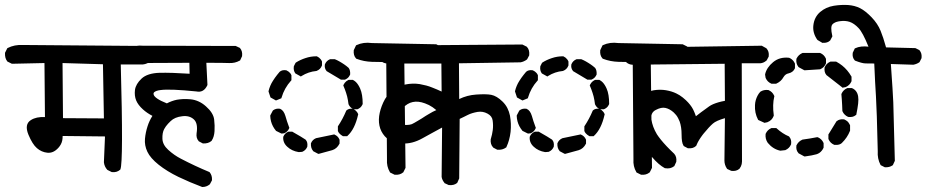

<svg xmlns="http://www.w3.org/2000/svg" viewBox="-32 -747 3759 779"><path d="M420.4 -49.3 404.8 -57.1 403.8 -57.6 402.8 -58.6Q397.5 -64.5 394 -72Q390.6 -79.6 389.6 -88.4V-88.9V-89.4L394 -193.4L222.2 -195.3Q222.2 -185.5 220.5 -177Q218.8 -168.5 214.6 -160.9Q210.4 -153.3 204.6 -147Q184.1 -124.5 159.7 -127.4Q136.2 -129.9 117.7 -146Q99.6 -161.6 83.5 -200.2Q65.9 -242.7 93.3 -259.8Q115.2 -273.9 150.4 -272L148.4 -491.2L17.6 -488.3H16.1L15.1 -488.8L-0.5 -496.6L-2 -497.1L-2.4 -498Q-12.7 -510.7 -11.7 -531.7V-532.7L-11.2 -533.7L-3.4 -549.3L-2.4 -551.3L-1 -552.2Q26.9 -566.4 61.5 -564.5L552.7 -560.5H554.2L555.7 -559.6L573.2 -549.8H574.2L574.7 -548.8Q585.9 -536.1 584 -515.1V-514.2L583.5 -513.2L575.7 -497.6L574.7 -496.1L573.7 -495.1Q569.8 -492.2 565.4 -490.2Q561 -488.3 556.6 -487.1Q552.2 -485.8 547.4 -485.4H546.9H458Q468.8 -89.4 456.5 -60.1L456.1 -59.1L455.1 -58.1Q441.4 -46.4 422.4 -48.8H421.4ZM389.6 -266.6 385.7 -486.3 221.7 -491.2 223.6 -267.6Z M787.1 11.2Q737.8 -7.3 691.9 -29.3Q645.5 -51.8 611.8 -78.6Q578.1 -105.5 565.9 -131.3Q553.7 -157.2 556.2 -184.1Q558.6 -210 566.9 -235.4Q573.7 -256.8 586.4 -276.9Q564.5 -288.1 547.9 -303.2Q528.3 -320.8 520.5 -339.4Q512.7 -358.4 515.6 -382.3Q519 -406.2 542.5 -428.2Q565.9 -450.2 616.7 -451.7Q639.6 -452.1 670.2 -451.2Q700.7 -450.2 737.3 -447.8L736.3 -492.2L518.6 -491.2H518.1Q504.4 -492.2 494.6 -500.5L493.7 -501L493.2 -501.5Q484.4 -513.7 485.4 -532.7V-533.7L485.8 -534.7L492.7 -549.3L493.7 -551.3L495.1 -552.2Q519 -564.5 547.4 -561.5L922.9 -560.5H924.3L925.3 -560.1L939.9 -553.2L941.4 -552.7L941.9 -551.8Q952.6 -539.1 950.2 -520V-519L949.7 -518.1L942.9 -503.4L941.9 -501.5L940.4 -501Q921.4 -490.2 897.9 -491.2Q877.9 -492.2 805.2 -492.2L809.6 -403.8V-402.3L809.1 -400.9Q794.4 -369.6 764.6 -376Q659.2 -386.7 620.6 -381.8Q615.7 -381.3 611.3 -380.4Q602.5 -378.4 597.7 -375.7Q592.8 -373 591.6 -370.1Q590.3 -367.2 591.3 -363.8Q592.8 -356 606.4 -346.7Q620.1 -337.4 645 -327.6Q664.6 -337.9 685.5 -342.3Q696.8 -344.2 710.4 -345Q724.1 -345.7 740.2 -344.2Q756.8 -342.8 772.9 -335.7Q789.1 -328.6 803.7 -315.4Q833.5 -289.1 836.9 -262.2Q839.8 -237.3 838.4 -214.8Q836.9 -191.4 827.1 -176.8L826.7 -175.8L826.2 -175.3Q819.3 -169.4 810.8 -167Q802.2 -164.6 792.5 -165H791.5L790 -165.5L775.4 -173.3L774.4 -173.8L773.9 -174.8Q763.2 -186.5 765.6 -206.1Q772 -246.1 754.9 -262.2Q746.1 -270.5 734.4 -273.9Q722.7 -277.3 707.5 -275.4Q677.2 -272 660.6 -255.9Q654.8 -250.5 649.9 -245.1Q645 -239.7 641.1 -234.4Q637.2 -229 634.3 -223.6Q626 -208.5 627 -183.6Q627.9 -159.7 650.4 -139.2Q674.3 -117.2 702.1 -103Q730 -88.4 759.3 -74.7Q788.6 -61 816.9 -49.3L817.9 -48.8L818.8 -47.9Q829.1 -35.2 828.1 -17.1V-16.1L827.6 -14.6L819.8 0L818.8 1L818.4 1.5Q805.7 11.7 789.1 11.7H788.1Z M1567.9 -38.6 1552.2 -46.4 1550.3 -47.4 1549.8 -48.8Q1536.1 -71.8 1538.1 -100.6L1535.2 -495.1Q1506.3 -495.1 1477.5 -496.1Q1444.3 -497.1 1415 -508.3L1413.6 -508.8L1412.6 -509.8Q1406.7 -516.1 1404.5 -524.4Q1402.3 -532.7 1403.3 -542.5V-543.5L1403.8 -544.4L1411.6 -561L1412.6 -563L1414.6 -564Q1442.4 -577.1 1477.1 -572.3L1736.3 -567.4H1737.8L1738.8 -566.9L1754.4 -559.1L1755.9 -558.6L1756.3 -557.6Q1767.6 -543.9 1765.6 -523.9V-522.9L1765.1 -522L1757.3 -506.3L1756.3 -504.9L1755.4 -503.9Q1749.5 -499.5 1742.9 -497.1Q1736.3 -494.6 1729 -494.1H1728.5H1608.4L1613.3 -67.4V-65.9L1612.8 -64.9L1605 -49.3L1604.5 -47.9L1603.5 -47.4Q1589.8 -36.1 1569.8 -38.1H1568.8ZM1257.8 -123.5 1239.3 -133.3 1238.3 -134.3 1237.8 -135.3Q1228.5 -146.5 1229.5 -164.6V-165.5L1230 -166.5Q1235.8 -180.2 1249.5 -186L1250.5 -186.5H1251Q1287.1 -193.4 1321.8 -201.2L1323.7 -201.7L1325.7 -200.7Q1339.4 -194.8 1345.2 -181.2L1345.7 -179.7V-178.7V-166V-164.6L1345.2 -163.6Q1335 -143.6 1315.9 -137.7L1262.2 -123L1260.3 -122.6ZM1179.7 -129.9Q1165.5 -132.3 1154.1 -137.7Q1142.6 -143.1 1133.8 -151.4Q1124.5 -159.7 1120.4 -169.7Q1116.2 -179.7 1117.2 -190.9V-191.9L1117.7 -192.9Q1123.5 -206.5 1137.2 -212.4L1138.7 -212.9H1139.6H1152.3H1153.8L1155.3 -211.9Q1193.4 -190.4 1207.5 -180.7L1208 -180.2L1208.5 -179.7Q1217.3 -169.9 1214.8 -152.3V-151.9L1214.4 -150.9Q1208.5 -137.2 1194.8 -131.3L1193.8 -130.9H1192.9L1181.2 -129.9H1180.2ZM1358.9 -194.8Q1354.5 -197.3 1350.8 -200.2Q1347.2 -203.1 1344.2 -206.5Q1341.3 -210 1339.4 -214.4L1338.9 -215.3V-216.8V-232.4V-234.4L1339.8 -235.8Q1358.9 -264.6 1372.6 -297.4L1373 -298.3L1374 -299.3Q1378.9 -303.7 1385.5 -305.2Q1392.1 -306.6 1399.4 -305.7H1399.9L1400.9 -305.2Q1405.3 -303.2 1408.9 -300.3Q1412.6 -297.4 1415.5 -293.7Q1418.5 -290 1420.4 -285.6L1421.4 -283.7L1420.9 -281.7Q1407.7 -222.7 1377.9 -195.8L1376.5 -194.3H1374H1361.3H1359.9ZM1108.9 -205.6 1089.4 -215.3 1087.9 -215.8 1087.4 -216.8Q1080.1 -225.6 1075.2 -235.1Q1070.3 -244.6 1067.6 -254.9Q1064.9 -265.1 1064.5 -276.4V-277.8L1064.9 -279.3L1074.7 -297.9L1075.7 -298.8L1076.7 -299.8Q1088.4 -308.1 1103.5 -305.7H1104L1105 -305.2Q1119.1 -299.3 1126 -276.4Q1131.3 -256.8 1141.1 -230.5L1142.1 -228.5L1141.1 -226.1Q1135.3 -212.4 1121.6 -206.5L1120.6 -206.1H1119.6L1111.8 -205.1H1110.4ZM1401.9 -304.2Q1395 -307.1 1390.1 -312Q1385.3 -316.9 1382.3 -323.7L1381.8 -324.7V-325.7Q1380.9 -333 1379.6 -340.6Q1378.4 -348.1 1376.5 -355.5Q1374.5 -362.8 1372.3 -369.9Q1370.1 -377 1367.4 -384Q1364.7 -391.1 1361.8 -397.9L1360.8 -400.4L1361.8 -402.8Q1363.8 -407.2 1366.7 -410.9Q1369.6 -414.6 1373.3 -417.5Q1377 -420.4 1381.3 -422.4L1382.8 -422.9H1383.8H1398.4H1399.9L1401.4 -421.9Q1407.2 -418.9 1412.4 -413.8Q1417.5 -408.7 1421.6 -402.1Q1425.8 -395.5 1429.2 -387.7Q1434.6 -375.5 1437 -360.1Q1439.5 -344.7 1439.5 -326.2V-325.2L1439 -323.7Q1438 -321.8 1436.8 -319.6Q1435.5 -317.4 1434.1 -315.4Q1432.6 -313.5 1431.2 -312Q1429.7 -310.5 1427.7 -309.1Q1425.8 -307.6 1423.6 -306.4Q1421.4 -305.2 1419.4 -304.2L1418 -303.7H1417H1404.3H1403.3ZM1085 -340.8 1067.4 -350.6 1065.4 -351.6 1064.9 -353.5 1058.1 -374 1057.6 -375.5V-377.4Q1063 -399.9 1075.2 -418.9Q1079.1 -425.3 1083.5 -431.4Q1087.9 -437.5 1092.5 -443.4Q1097.2 -449.2 1102.1 -455.1L1102.5 -455.6Q1112.3 -464.4 1128.9 -461.9H1129.4L1130.4 -461.4Q1134.8 -459.5 1138.4 -456.8Q1142.1 -454.1 1145 -450.7Q1147.9 -447.3 1149.9 -442.9L1150.4 -441.9V-440.4V-423.8V-421.4L1148.9 -419.9Q1121.6 -389.6 1110.4 -351.1L1109.4 -348.1L1106.9 -347.2L1090.3 -340.3L1087.4 -339.4ZM1349.6 -424.8 1293.9 -458 1293 -458.5 1292.5 -459.5Q1283.7 -470.2 1286.1 -485.4V-485.8L1286.6 -486.8Q1289.6 -493.7 1294.4 -498.5Q1299.3 -503.4 1306.2 -506.3L1307.6 -506.8H1308.6H1325.2H1326.2L1327.6 -506.3Q1332 -504.4 1336.7 -502.2Q1341.3 -500 1345.9 -497.3Q1350.6 -494.6 1355.2 -491.7Q1359.9 -488.8 1364.3 -485.8Q1368.7 -482.9 1373 -479.5Q1377.4 -476.1 1381.8 -472.2L1382.3 -471.7L1382.8 -471.2Q1389.6 -461.9 1388.7 -445.8V-444.8L1388.2 -443.8Q1387.2 -441.9 1386 -439.7Q1384.8 -437.5 1383.3 -435.5Q1381.8 -433.6 1380.4 -432.1Q1378.9 -430.7 1377 -429.2Q1375 -427.7 1372.8 -426.5Q1370.6 -425.3 1368.7 -424.3L1367.2 -423.8H1366.2H1352.5H1351.1ZM1185.5 -438.5 1168 -448.2 1167 -448.7 1166 -449.7Q1157.7 -461.4 1160.2 -477.5V-478.5L1160.6 -479L1166.5 -490.7L1167.5 -492.2L1168.5 -493.2Q1186 -504.4 1207 -511.2Q1228.5 -518.6 1252 -518.6H1252.9L1254.4 -518.1Q1258.8 -516.1 1262.5 -513.2Q1266.1 -510.3 1269 -506.6Q1272 -502.9 1273.9 -498.5L1274.4 -497.1V-496.1V-482.4V-481.4L1273.9 -480.5Q1268.1 -465.3 1252.9 -459.5L1252.4 -459H1251.5Q1219.7 -456.1 1191.4 -438.5L1188.5 -436.5Z M1787.6 3.4 1772.9 -3.4 1771.5 -3.9 1771 -5.4Q1766.6 -10.7 1763.7 -16.8Q1760.7 -22.9 1759.8 -29.3V-29.8V-30.3L1761.7 -229.5Q1740.7 -218.3 1721.2 -207.5Q1701.7 -196.8 1683.1 -186.5Q1640.1 -162.1 1599.1 -165Q1578.6 -166.5 1563.5 -171.6Q1548.3 -176.8 1538.1 -185.5Q1528.3 -193.8 1521.5 -204.1Q1514.6 -214.4 1510.7 -225.6Q1502.9 -248.5 1506.3 -275.9Q1509.8 -302.2 1522.9 -331.1Q1536.1 -360.4 1559.6 -378.9Q1565.9 -383.8 1572 -387.7Q1578.1 -391.6 1585 -394.8Q1591.8 -397.9 1598.6 -400.4Q1605.5 -402.8 1613.3 -404.3Q1642.6 -410.2 1670.9 -405.8Q1685.1 -403.3 1697.8 -399.9Q1710.4 -396.5 1722.2 -391.6Q1741.2 -384.3 1759.8 -375.5L1758.8 -489.3H1539.1H1538.6Q1523.9 -490.2 1513.7 -499.5L1513.2 -500Q1502.9 -512.7 1503.9 -531.7V-532.7L1504.4 -533.7L1512.2 -550.3L1512.7 -551.8L1514.2 -552.2Q1529.3 -564.5 1550.3 -562.5L2085.9 -566.4H2087.4L2088.4 -565.9L2104 -558.1L2105 -557.6L2106 -556.6Q2111.8 -550.3 2114 -542Q2116.2 -533.7 2115.2 -523.9V-522.5L2114.7 -521.5L2106.9 -506.8L2106 -505.9L2105 -504.9Q2093.3 -496.6 2080.1 -494.1H2079.6H2079.1L1830.1 -490.2L1831.1 -345.2Q1863.3 -360.8 1899.4 -363.3Q1939.9 -366.2 1960.9 -362.3Q1983.4 -357.9 2006.8 -335Q2019 -323.2 2026.4 -308.8Q2033.7 -294.4 2037.1 -277.8Q2043 -245.1 2039.6 -211.9Q2037.6 -194.8 2033.4 -179.7Q2029.3 -164.6 2022.9 -150.9L2022.5 -149.4L2021 -148.4Q2013.7 -143.1 2005.1 -140.9Q1996.6 -138.7 1986.8 -139.6H1985.4L1984.4 -140.1L1969.7 -147.9L1969.2 -148.4L1968.3 -149.4Q1962.4 -155.8 1960.2 -164.1Q1958 -172.4 1959 -182.1V-183.1L1959.5 -183.6Q1964.8 -200.7 1967.3 -219.2Q1969.7 -238.3 1966.8 -258.3Q1964.4 -276.4 1945.8 -286.1Q1926.8 -296.4 1905.8 -293Q1894.5 -291 1884.8 -288.1Q1875 -285.2 1866.2 -280.8Q1858.4 -276.9 1849.9 -272.7Q1841.3 -268.6 1833 -264.6L1831.1 -24.4V-22.9L1830.6 -22L1823.7 -6.3L1823.2 -5.4L1822.3 -4.4Q1809.6 5.9 1789.6 3.9H1788.6ZM1646.5 -247.1Q1654.8 -252 1662.8 -256.6Q1670.9 -261.2 1679.2 -266.4Q1687.5 -271.5 1695.3 -276.9Q1702.6 -281.2 1709.7 -285.4Q1716.8 -289.6 1723.9 -293.5Q1731 -297.4 1738.3 -300.3Q1731 -306.6 1723.4 -311.8Q1715.8 -316.9 1708.3 -320.8Q1700.7 -324.7 1692.4 -327.6Q1664.6 -337.9 1642.6 -333Q1621.1 -328.6 1602.1 -308.6Q1598.1 -304.2 1595 -300Q1591.8 -295.9 1589.1 -291.5Q1586.4 -287.1 1584.7 -282.5Q1583 -277.8 1581.8 -272.9Q1580.6 -268.1 1580.1 -263.2Q1578.6 -252 1584.2 -246.6Q1589.8 -241.2 1604.5 -240.2Q1634.8 -238.3 1646 -247.1Z M2567.9 -38.6 2552.2 -46.4 2550.3 -47.4 2549.8 -48.8Q2536.1 -71.8 2538.1 -100.6L2535.2 -495.1Q2506.3 -495.1 2477.5 -496.1Q2444.3 -497.1 2415 -508.3L2413.6 -508.8L2412.6 -509.8Q2406.7 -516.1 2404.5 -524.4Q2402.3 -532.7 2403.3 -542.5V-543.5L2403.8 -544.4L2411.6 -561L2412.6 -563L2414.6 -564Q2442.4 -577.1 2477.1 -572.3L2736.3 -567.4H2737.8L2738.8 -566.9L2754.4 -559.1L2755.9 -558.6L2756.3 -557.6Q2767.6 -543.9 2765.6 -523.9V-522.9L2765.1 -522L2757.3 -506.3L2756.3 -504.9L2755.4 -503.9Q2749.5 -499.5 2742.9 -497.1Q2736.3 -494.6 2729 -494.1H2728.5H2608.4L2613.3 -67.4V-65.9L2612.8 -64.9L2605 -49.3L2604.5 -47.9L2603.5 -47.4Q2589.8 -36.1 2569.8 -38.1H2568.8ZM2257.8 -123.5 2239.3 -133.3 2238.3 -134.3 2237.8 -135.3Q2228.5 -146.5 2229.5 -164.6V-165.5L2230 -166.5Q2235.8 -180.2 2249.5 -186L2250.5 -186.5H2251Q2287.1 -193.4 2321.8 -201.2L2323.7 -201.7L2325.7 -200.7Q2339.4 -194.8 2345.2 -181.2L2345.7 -179.7V-178.7V-166V-164.6L2345.2 -163.6Q2335 -143.6 2315.9 -137.7L2262.2 -123L2260.3 -122.6ZM2179.7 -129.9Q2165.5 -132.3 2154.1 -137.7Q2142.6 -143.1 2133.8 -151.4Q2124.5 -159.7 2120.4 -169.7Q2116.2 -179.7 2117.2 -190.9V-191.9L2117.7 -192.9Q2123.5 -206.5 2137.2 -212.4L2138.7 -212.9H2139.6H2152.3H2153.8L2155.3 -211.9Q2193.4 -190.4 2207.5 -180.7L2208 -180.2L2208.5 -179.7Q2217.3 -169.9 2214.8 -152.3V-151.9L2214.4 -150.9Q2208.5 -137.2 2194.8 -131.3L2193.8 -130.9H2192.9L2181.2 -129.9H2180.2ZM2358.9 -194.8Q2354.5 -197.3 2350.8 -200.2Q2347.2 -203.1 2344.2 -206.5Q2341.3 -210 2339.4 -214.4L2338.9 -215.3V-216.8V-232.4V-234.4L2339.8 -235.8Q2358.9 -264.6 2372.6 -297.4L2373 -298.3L2374 -299.3Q2378.9 -303.7 2385.5 -305.2Q2392.1 -306.6 2399.4 -305.7H2399.9L2400.9 -305.2Q2405.3 -303.2 2408.9 -300.3Q2412.6 -297.4 2415.5 -293.7Q2418.5 -290 2420.4 -285.6L2421.4 -283.7L2420.9 -281.7Q2407.7 -222.7 2377.9 -195.8L2376.5 -194.3H2374H2361.3H2359.9ZM2108.9 -205.6 2089.4 -215.3 2087.9 -215.8 2087.4 -216.8Q2080.1 -225.6 2075.2 -235.1Q2070.3 -244.6 2067.6 -254.9Q2064.9 -265.1 2064.5 -276.4V-277.8L2064.9 -279.3L2074.7 -297.9L2075.7 -298.8L2076.7 -299.8Q2088.4 -308.1 2103.5 -305.7H2104L2105 -305.2Q2119.1 -299.3 2126 -276.4Q2131.3 -256.8 2141.1 -230.5L2142.1 -228.5L2141.1 -226.1Q2135.3 -212.4 2121.6 -206.5L2120.6 -206.1H2119.6L2111.8 -205.1H2110.4ZM2401.9 -304.2Q2395 -307.1 2390.1 -312Q2385.3 -316.9 2382.3 -323.7L2381.8 -324.7V-325.7Q2380.9 -333 2379.6 -340.6Q2378.4 -348.1 2376.5 -355.5Q2374.5 -362.8 2372.3 -369.9Q2370.1 -377 2367.4 -384Q2364.7 -391.1 2361.8 -397.9L2360.8 -400.4L2361.8 -402.8Q2363.8 -407.2 2366.7 -410.9Q2369.6 -414.6 2373.3 -417.5Q2377 -420.4 2381.3 -422.4L2382.8 -422.9H2383.8H2398.4H2399.9L2401.4 -421.9Q2407.2 -418.9 2412.4 -413.8Q2417.5 -408.7 2421.6 -402.1Q2425.8 -395.5 2429.2 -387.7Q2434.6 -375.5 2437 -360.1Q2439.5 -344.7 2439.5 -326.2V-325.2L2439 -323.7Q2438 -321.8 2436.8 -319.6Q2435.5 -317.4 2434.1 -315.4Q2432.6 -313.5 2431.2 -312Q2429.7 -310.5 2427.7 -309.1Q2425.8 -307.6 2423.6 -306.4Q2421.4 -305.2 2419.4 -304.2L2418 -303.7H2417H2404.3H2403.3ZM2085 -340.8 2067.4 -350.6 2065.4 -351.6 2064.9 -353.5 2058.1 -374 2057.6 -375.5V-377.4Q2063 -399.9 2075.2 -418.9Q2079.1 -425.3 2083.5 -431.4Q2087.9 -437.5 2092.5 -443.4Q2097.2 -449.2 2102.1 -455.1L2102.5 -455.6Q2112.3 -464.4 2128.9 -461.9H2129.4L2130.4 -461.4Q2134.8 -459.5 2138.4 -456.8Q2142.1 -454.1 2145 -450.7Q2147.9 -447.3 2149.9 -442.9L2150.4 -441.9V-440.4V-423.8V-421.4L2148.9 -419.9Q2121.6 -389.6 2110.4 -351.1L2109.4 -348.1L2106.9 -347.2L2090.3 -340.3L2087.4 -339.4ZM2349.6 -424.8 2293.9 -458 2293 -458.5 2292.5 -459.5Q2283.7 -470.2 2286.1 -485.4V-485.8L2286.6 -486.8Q2289.6 -493.7 2294.4 -498.5Q2299.3 -503.4 2306.2 -506.3L2307.6 -506.8H2308.6H2325.2H2326.2L2327.6 -506.3Q2332 -504.4 2336.7 -502.2Q2341.3 -500 2345.9 -497.3Q2350.6 -494.6 2355.2 -491.7Q2359.9 -488.8 2364.3 -485.8Q2368.7 -482.9 2373 -479.5Q2377.4 -476.1 2381.8 -472.2L2382.3 -471.7L2382.8 -471.2Q2389.6 -461.9 2388.7 -445.8V-444.8L2388.2 -443.8Q2387.2 -441.9 2386 -439.7Q2384.8 -437.5 2383.3 -435.5Q2381.8 -433.6 2380.4 -432.1Q2378.9 -430.7 2377 -429.2Q2375 -427.7 2372.8 -426.5Q2370.6 -425.3 2368.7 -424.3L2367.2 -423.8H2366.2H2352.5H2351.1ZM2185.5 -438.5 2168 -448.2 2167 -448.7 2166 -449.7Q2157.7 -461.4 2160.2 -477.5V-478.5L2160.6 -479L2166.5 -490.7L2167.5 -492.2L2168.5 -493.2Q2186 -504.4 2207 -511.2Q2228.5 -518.6 2252 -518.6H2252.9L2254.4 -518.1Q2258.8 -516.1 2262.5 -513.2Q2266.1 -510.3 2269 -506.6Q2272 -502.9 2273.9 -498.5L2274.4 -497.1V-496.1V-482.4V-481.4L2273.9 -480.5Q2268.1 -465.3 2252.9 -459.5L2252.4 -459H2251.5Q2219.7 -456.1 2191.4 -438.5L2188.5 -436.5Z M2934.1 -54.2 2919.4 -61 2918 -62 2917 -63.5Q2912.1 -70.8 2909.7 -78.9Q2907.2 -86.9 2907.2 -95.7L2909.2 -267.6Q2873.5 -257.3 2860.4 -245.6Q2845.2 -232.4 2823.7 -206.1Q2821.3 -203.1 2818.8 -200Q2816.4 -196.8 2814.2 -193.6Q2812 -190.4 2809.8 -187.3Q2807.6 -184.1 2805.7 -180.9Q2803.7 -177.7 2802 -174.8Q2800.3 -171.9 2798.8 -168.9Q2797.4 -166 2796.1 -163.1Q2794.9 -160.2 2793.5 -157.2L2793 -155.8L2792 -154.8Q2785.6 -148.9 2777.6 -146.7Q2769.5 -144.5 2760.3 -145.5H2758.8L2757.8 -146L2743.2 -153.8L2741.7 -154.8L2741.2 -156.2Q2736.8 -163.1 2735.1 -174.3Q2733.4 -185.5 2733.4 -201.7Q2733.4 -216.8 2731.4 -229.7Q2729.5 -242.7 2725.6 -253.9Q2722.7 -261.2 2719.2 -267.8Q2715.8 -274.4 2711.4 -280Q2707 -285.6 2701.7 -290.5Q2685.5 -305.2 2668 -309.1Q2651.4 -313 2628.4 -300.8Q2606.9 -289.6 2610.8 -262.7Q2615.2 -232.4 2633.3 -202.1Q2639.6 -192.4 2649.4 -180.2Q2659.2 -168 2672.6 -153.8Q2686 -139.6 2703.1 -123.5L2703.6 -123Q2714.4 -110.4 2711.9 -91.3V-90.3L2711.4 -89.4L2704.6 -74.7L2704.1 -73.2L2702.6 -72.3Q2688 -61 2667 -64.5H2666L2665 -64.9Q2640.6 -78.1 2613.8 -109.4Q2600.1 -125 2587.4 -144.3Q2574.7 -163.6 2562 -186.5Q2537.1 -233.9 2540 -272Q2543 -309.1 2551.3 -326.2Q2559.6 -343.3 2577.1 -359.9Q2585.9 -368.2 2596.9 -373.5Q2607.9 -378.9 2621.1 -380.9Q2646.5 -384.8 2669.9 -380.9Q2693.4 -377 2712.4 -367.7Q2718.8 -364.7 2725.3 -360.6Q2731.9 -356.4 2738.3 -351.3Q2744.6 -346.2 2751 -340.3Q2760.7 -331.1 2767.8 -322Q2774.9 -313 2779.8 -303.7Q2781.2 -300.3 2783 -296.9Q2784.7 -293.5 2786.1 -289.8Q2787.6 -286.1 2788.8 -282.7Q2790 -279.3 2791.5 -275.4Q2803.2 -284.7 2813 -292Q2822.8 -299.3 2830.8 -304.9Q2838.9 -310.5 2845.2 -315.4Q2852.1 -320.3 2861.8 -324.5Q2871.6 -328.6 2883.3 -332Q2895 -335.4 2909.2 -337.9L2908.2 -488.3L2533.2 -484.4H2532.7Q2519 -485.4 2508.8 -494.6L2508.3 -495.1Q2497.6 -506.8 2500 -525.9V-526.9L2500.5 -527.8L2507.3 -543.5L2508.3 -545.4L2510.3 -546.4L2524.9 -553.2L2525.9 -553.7H2527.3L3057.6 -561.5H3059.1L3060.5 -560.5L3076.2 -551.8H3077.1L3077.6 -550.8Q3089.4 -538.1 3086.9 -519V-517.6L3086.4 -516.6L3078.6 -502L3077.6 -501L3076.7 -500.5Q3065.9 -491.2 3052.2 -490.2H3051.8H2977.5L2978.5 -91.8Q2978.5 -86.4 2977.3 -81.3Q2976.1 -76.2 2973.9 -71.5Q2971.7 -66.9 2968.3 -62.5V-62H2967.8Q2955.1 -51.3 2936 -53.7H2935.1Z M3557.1 -68.8 3543.5 -75.7 3541.5 -76.7 3540.5 -78.1Q3527.3 -103 3529.3 -133.8Q3525.4 -304.7 3522 -356.4Q3518.6 -407.2 3515.1 -489.3Q3490.7 -489.3 3479 -489.7Q3464.8 -490.2 3438.5 -500.5L3437 -501L3436 -502Q3425.3 -513.7 3427.7 -531.7V-532.7L3428.2 -533.7L3435.1 -548.3L3436 -550.3L3438 -551.3Q3449.2 -556.6 3463.1 -558.1Q3477.1 -559.6 3491.7 -557.6Q3468.3 -615.7 3451.2 -633.3Q3433.1 -652.3 3415.5 -658.2Q3397.9 -664.1 3376.5 -661.1Q3373 -660.6 3370.4 -660.2Q3367.7 -659.7 3365 -658.9Q3362.3 -658.2 3360.1 -657.5Q3357.9 -656.7 3355.7 -655.5Q3353.5 -654.3 3351.8 -653.3Q3350.1 -652.3 3348.4 -651.1Q3346.7 -649.9 3345.7 -648.4Q3336.4 -638.7 3344.7 -602.1L3345.2 -599.6L3344.2 -597.7L3336.4 -583L3335.4 -582L3334.5 -581.5Q3331.1 -578.1 3326.2 -576.2Q3321.3 -574.2 3316.2 -573.5Q3311 -572.8 3305.2 -573.2H3303.7L3302.7 -574.2L3286.1 -584L3285.2 -584.5L3284.2 -585.4Q3274.4 -599.1 3270.3 -614Q3266.1 -628.9 3268.1 -645Q3272 -677.7 3295.4 -698.2Q3318.8 -718.3 3351.1 -723.6Q3366.7 -726.1 3381.3 -726.8Q3396 -727.5 3409.2 -726.6Q3436 -724.6 3457.5 -713.9Q3479 -703.1 3504.2 -677Q3529.3 -650.9 3541 -621.6Q3551.8 -595.2 3563 -554.7L3680.7 -551.8H3682.1L3683.1 -551.3L3696.8 -544.4L3698.2 -543.9L3698.7 -543Q3704.1 -536.6 3706.1 -528.8Q3708 -521 3707 -512.2V-510.7L3706.5 -510.3L3699.7 -496.6L3698.7 -495.1L3697.8 -494.1Q3687 -486.8 3673.8 -484.4H3673.3H3672.9L3582.5 -487.3Q3590.8 -370.1 3592.3 -332Q3593.8 -293 3598.6 -95.7V-94.2L3598.1 -93.3L3591.3 -78.6L3590.8 -77.1L3589.4 -76.2Q3583 -71.8 3575.4 -69.8Q3567.9 -67.9 3559.1 -68.4H3558.1ZM3230.5 -112.8 3209 -124.5 3208 -125 3207.5 -126Q3196.8 -137.7 3199.2 -155.8V-157.2L3199.7 -157.7Q3207.5 -173.3 3223.1 -180.2L3224.1 -180.7H3224.6Q3239.3 -182.6 3253.9 -185.1Q3268.6 -187.5 3283.2 -190.4H3284.7L3286.6 -189.9Q3294.4 -186.5 3300 -180.9Q3305.7 -175.3 3309.1 -167.5L3309.6 -166V-165V-149.4V-147.9L3309.1 -147Q3306.2 -140.6 3302 -135.5Q3297.9 -130.4 3292.5 -126.7Q3287.1 -123 3280.8 -121.1Q3264.2 -116.2 3234.4 -112.3H3232.4ZM3133.3 -135.7Q3104 -142.1 3083.5 -167L3083 -167.5Q3072.3 -183.1 3074.2 -202.6V-203.6L3074.7 -204.6Q3078.1 -212.4 3083.7 -218Q3089.4 -223.6 3097.2 -227.1L3098.6 -227.5H3099.6H3115.2H3117.7L3119.1 -226.1Q3143.6 -204.1 3168.5 -193.8L3169.4 -193.4L3170.4 -191.9Q3180.2 -180.7 3177.7 -162.6V-161.6L3177.2 -160.6Q3173.8 -152.8 3168.2 -147.2Q3162.6 -141.6 3154.8 -138.2L3153.8 -137.7H3152.8L3135.3 -135.7H3134.3ZM3352.1 -159.7Q3344.2 -163.1 3338.6 -168.7Q3333 -174.3 3329.6 -182.1L3329.1 -183.6V-184.6V-200.2V-201.7L3330.1 -203.1L3361.3 -253.9L3361.8 -254.9L3362.8 -255.4Q3368.7 -260.3 3376 -262Q3383.3 -263.7 3392.1 -262.7H3393.1L3394 -262.2Q3397 -260.7 3399.9 -259Q3402.8 -257.3 3405.3 -255.4Q3407.7 -253.4 3409.7 -251Q3411.6 -248.5 3413.3 -245.6Q3415 -242.7 3416.5 -239.7L3417 -238.3V-237.3V-217.8V-216.8L3416.5 -215.8Q3406.2 -189 3383.8 -167V-166.5H3383.3Q3379.4 -163.1 3374.8 -161.4Q3370.1 -159.7 3364.7 -159.2Q3359.4 -158.7 3354 -159.2H3353ZM3067.9 -249.5 3046.4 -259.3 3044.4 -260.3 3043.5 -261.7Q3029.3 -288.6 3031.2 -320.8Q3031.7 -331.5 3034.4 -340.8Q3037.1 -350.1 3041.5 -358.6Q3045.9 -367.2 3052.2 -374L3052.7 -374.5L3053.2 -375Q3066.9 -383.8 3084.5 -381.8H3085.4L3086.4 -381.3Q3102.1 -374.5 3108.9 -358.9L3109.9 -356.9L3109.4 -355Q3101.6 -322.8 3107.4 -279.3V-277.8L3106.9 -276.4Q3100.1 -258.3 3082 -251.5L3081.5 -251H3081.1L3071.3 -249L3069.8 -248.5ZM3408.7 -272.9Q3404.8 -274.4 3401.4 -276.9Q3397.9 -279.3 3395.3 -282Q3392.6 -284.7 3390.1 -288.1Q3387.7 -291.5 3386.2 -295.4L3385.7 -296.4V-297.9Q3385.3 -309.6 3384.8 -321Q3384.3 -332.5 3383.5 -343Q3382.8 -353.5 3381.8 -363.8V-365.2L3382.3 -366.7Q3385.7 -374.5 3391.4 -380.1Q3397 -385.7 3404.8 -389.2L3406.2 -389.6H3407.2H3422.9H3424.3L3425.3 -389.2Q3435.5 -384.8 3441.7 -376.2Q3447.8 -367.7 3449.7 -356Q3450.7 -350.1 3450.7 -342.8Q3450.7 -335.4 3449.7 -326.2Q3448.7 -316.9 3446.8 -306.2Q3444.8 -295.4 3442.4 -282.7L3441.9 -280.8L3439.9 -279.8Q3434.1 -274.9 3426.8 -273.2Q3419.4 -271.5 3410.6 -272.5H3409.7ZM3384.3 -393.1 3321.8 -441.9H3321.3L3320.8 -442.9Q3315.9 -448.7 3314.2 -456.1Q3312.5 -463.4 3313.5 -472.2V-473.1L3314 -474.1Q3317.4 -481.9 3323 -487.5Q3328.6 -493.2 3336.4 -496.6L3337.9 -497.1H3338.9H3358.4H3359.9L3361.3 -496.6Q3374 -489.7 3385 -481Q3396 -472.2 3405.3 -461.2Q3414.6 -450.2 3421.9 -437.5L3422.9 -436V-434.6V-418.9V-418L3422.4 -416.5Q3418.9 -408.7 3413.3 -403.1Q3407.7 -397.5 3399.9 -394L3399.4 -393.6H3398.4L3388.7 -391.6L3386.2 -391.1ZM3097.2 -407.7Q3081.5 -414.6 3074.7 -430.2L3074.2 -431.2V-431.6L3072.3 -443.4V-444.3V-445.8Q3078.6 -473.1 3104.5 -494.6Q3130.9 -516.6 3168.5 -512.7H3169.4L3170.4 -512.2Q3172.9 -511.2 3175.3 -509.8Q3177.7 -508.3 3179.9 -506.6Q3182.1 -504.9 3183.8 -503.2Q3185.5 -501.5 3187.3 -499.3Q3189 -497.1 3190.4 -494.6Q3191.9 -492.2 3192.9 -489.7L3193.4 -488.3V-487.3V-471.7V-470.7L3192.9 -469.2Q3189.5 -461.4 3182.9 -456.3Q3176.3 -451.2 3167 -449.2Q3154.3 -446.8 3146.5 -433.6Q3137.2 -416.5 3117.7 -407.7L3116.7 -407.2H3115.2H3099.6H3098.6ZM3230.5 -462.4 3209 -474.1 3208 -475.1 3207 -476.1Q3196.8 -489.7 3199.2 -507.3V-508.8L3199.7 -509.3Q3207.5 -524.9 3223.1 -531.7L3224.6 -532.2H3225.6H3293.9H3294.9L3296.4 -531.7Q3304.2 -528.3 3309.8 -522.7Q3315.4 -517.1 3318.8 -509.3L3319.3 -507.8V-506.8V-491.2V-490.2L3318.8 -488.8Q3315.4 -481 3309.8 -475.3Q3304.2 -469.7 3296.4 -466.3L3295.4 -465.8H3294.4L3233.9 -461.9H3231.9Z"/></svg>

Font: NaikaiFont
Style: SemiBold
Weight: 600
Version: Version 1.89